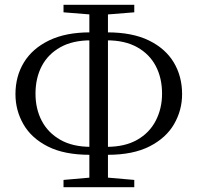

<svg xmlns="http://www.w3.org/2000/svg" viewBox="-20 -762 818 795"><path d="M352 -121Q246 -121 178 -155.5Q110 -190 77 -247.5Q44 -305 44 -372Q44 -446 79 -503.5Q114 -561 183 -594.5Q252 -628 353 -628H388V-595H356Q281 -595 230 -566.5Q179 -538 153 -488.5Q127 -439 127 -374Q127 -311 153 -261.5Q179 -212 230 -183Q281 -154 356 -154H388V-121ZM389 -121V-154H422Q497 -154 548 -183Q599 -212 625 -262.5Q651 -313 651 -374Q651 -439 625 -488.5Q599 -538 548 -566.5Q497 -595 422 -595H389V-628H424Q528 -628 596.5 -594.5Q665 -561 699.5 -503.5Q734 -446 734 -372Q734 -306 701 -248.5Q668 -191 599.5 -156Q531 -121 426 -121ZM243 13V-17L380 -29H398L536 -17V13ZM380 -700 243 -711V-742H536V-711L399 -700ZM350 13V-742H427V13Z"/></svg>

Font: Noto Serif SC
Style: Regular
Weight: 400
Designer: Ryoko NISHIZUKA 西塚涼子 (kana & ideographs); Frank Grießhammer (Latin, Greek & Cyrillic); Wenlong ZHANG 张文龙 (bopomofo); San
Foundry: Adobe
Version: Version 2.002-H1;hotconv 1.1.0;makeotfexe 2.6.0